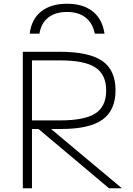

<svg xmlns="http://www.w3.org/2000/svg" viewBox="-20 -1007 712 1027"><path d="M339 -987Q425 -987 476.5 -945.5Q528 -904 539 -827H487Q476 -883 438 -913Q400 -943 339 -943Q276 -943 238 -913Q200 -883 191 -827H139Q148 -904 200 -945.5Q252 -987 339 -987ZM102 0V-730H300Q456 -730 527 -681Q598 -632 598 -524Q598 -417 528 -367Q458 -317 307 -317H127V-363H301Q433 -363 490.5 -400.5Q548 -438 548 -523Q548 -608 490.5 -646Q433 -684 301 -684H151V0ZM563 0 161 -338H228L632 0Z"/></svg>

Font: M PLUS 1 Light
Style: Regular
Weight: 300
Designer: Coji Morishita
Foundry: UNDERFOREST DESIGN
Version: Version 1.001